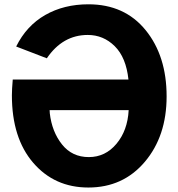

<svg xmlns="http://www.w3.org/2000/svg" viewBox="-20 -837 812 875"><path d="M34.2 -402.3Q34.2 -429.7 38.1 -474.6H565.4Q554.7 -575.2 502.9 -626.5Q451.2 -677.7 379.9 -677.7Q265.6 -677.7 193.4 -571.3L53.7 -625Q100.6 -719.7 186 -768.6Q271.5 -817.4 382.8 -817.4Q547.9 -817.4 643.6 -699.7Q739.3 -582 739.3 -397.5Q739.3 -216.8 640.1 -99.6Q541 17.6 382.8 17.6Q228.5 17.6 131.3 -95.2Q34.2 -208 34.2 -402.3ZM206.1 -335Q206.1 -325.2 207 -320.3Q216.8 -236.3 262.7 -178.7Q308.6 -121.1 384.8 -121.1Q460 -121.1 510.7 -181.6Q561.5 -242.2 566.4 -335Z"/></svg>

Font: Gothic A1 Black
Style: Regular
Weight: 900
Version: Version 2.50